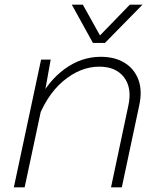

<svg xmlns="http://www.w3.org/2000/svg" viewBox="-20 -798 690 818"><path d="M453 0 527 -349Q543 -423 508.5 -468.5Q474 -514 403 -514Q322 -514 248.5 -452Q175 -390 133 -270L141 -363Q185 -453 256 -504.5Q327 -556 409 -556Q470 -556 511.5 -530Q553 -504 570 -457.5Q587 -411 573 -348L499 0ZM39 0 155 -544H196L169 -394L85 0ZM286 -778H333L406 -647L533 -778H587L427 -615H376Z"/></svg>

Font: Azeret Mono Thin Thin
Style: Italic
Weight: 250
Italic angle: -12°
Version: Version 1.002